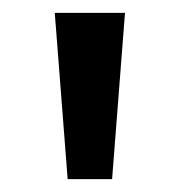

<svg xmlns="http://www.w3.org/2000/svg" viewBox="-20 -734 279 298"><path d="M174 -714 154 -456H85L65 -714Z"/></svg>

Font: Noto Kufi Arabic Medium
Style: Regular
Weight: 500
Designer: Monotype Design Team, David Williams, Khaled Hosny
Foundry: Google LLC
Version: Version 2.109; ttfautohint (v1.8.4.7-5d5b)